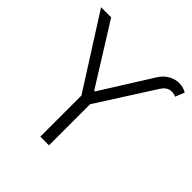

<svg xmlns="http://www.w3.org/2000/svg" viewBox="-193 -888 1039 1039"><g transform="rotate(45 326.5 -368.5)"><path d="M293.5 -365.7V-382.3H311V-365.7ZM6.3 -727.5H83.5L302.2 -377.4L485.8 -669.9Q506.8 -703.6 535.4 -720Q564 -736.3 594.7 -736.6Q625.5 -736.8 652.8 -721.2L631.8 -668.5Q608.9 -679.2 585 -673.8Q561 -668.5 542 -638.2L335.4 -314.5V0H269V-314.5Z"/></g></svg>

Font: Inter 28pt Light
Style: Regular
Weight: 300
Designer: Rasmus Andersson
Foundry: rsms
Version: Version 4.001;git-66647c0bb